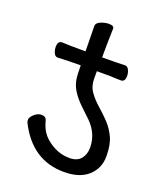

<svg xmlns="http://www.w3.org/2000/svg" viewBox="-136 -808 772 913"><g transform="rotate(20 250.0 -351.5)"><path d="M295.9 16.1Q133.8 16.1 53.2 -145Q50.8 -148.9 50.8 -160.2Q50.8 -171.9 67.9 -187.5Q85 -203.1 104 -203.1Q126 -203.1 130.9 -185.1Q142.1 -141.1 164.6 -116Q187 -90.8 221.9 -73Q256.8 -55.2 297.9 -55.2Q335.9 -55.2 355 -77.6Q374 -100.1 374 -134.8Q374 -205.1 319.8 -258.8L270 -306.2Q210 -363.8 202.1 -417Q198.2 -439.9 198.2 -487.8Q141.1 -487.8 83 -484.9Q68.8 -484.9 62.5 -500Q56.2 -515.1 56.2 -529.8Q56.2 -560.1 78.1 -560.1Q107.9 -558.1 196.8 -558.1L194.8 -686Q194.8 -701.2 216.3 -710.2Q237.8 -719.2 257.8 -719.2Q283.2 -719.2 283.2 -704.1Q280.8 -627.9 280.8 -558.1Q357.9 -558.1 396 -560.1Q409.2 -560.1 416 -545.4Q422.9 -530.8 422.9 -516.1Q422.9 -485.8 401.9 -485.8Q379.9 -485.8 346.2 -487.8H279.8V-449.2Q279.8 -411.1 300.3 -383.1Q320.8 -355 347.4 -332Q374 -309.1 400.4 -281.5Q426.8 -253.9 443.8 -217.5Q460.9 -181.2 460.9 -123Q460.9 -62 418 -22.9Q375 16.1 295.9 16.1Z"/></g></svg>

Font: LXGW WenKai Mono GB Screen
Style: Regular
Weight: 400
Monospace: yes
Designer: LXGW / Fontworks Inc.
Foundry: LXGW / Fontworks Inc.
Version: Version 1.510;January 18,2025